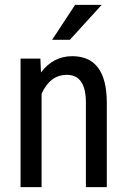

<svg xmlns="http://www.w3.org/2000/svg" viewBox="-20 -769 524 789"><path d="M333 -347.2Q333 -461.4 254.9 -461.4Q186 -461.4 150.9 -383.8V0H64.5V-528.3H146L148.4 -471.2Q198.7 -538.1 276.9 -538.1Q417 -538.1 418.9 -351.1V0H333ZM288.6 -749H397.9L267.1 -605.5H194.3Z"/></svg>

Font: RobotoCondensed-Regular
Style: Regular
Weight: 400
Designer: Google
Version: Version 2.001201; 2014